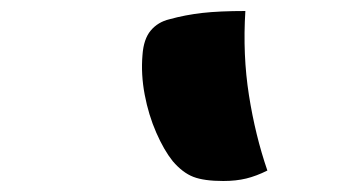

<svg xmlns="http://www.w3.org/2000/svg" viewBox="-20 -777 640 349"><path d="M426 -757Q421 -677 432.5 -604Q444 -531 466 -467Q446 -457 427.5 -452.5Q409 -448 386 -448Q351 -448 331.5 -455.5Q312 -463 294 -484Q278 -504 264 -536Q250 -568 243 -605Q236 -642 239 -677Q241 -706 254 -721.5Q267 -737 288 -742Q317 -750 348 -753.5Q379 -757 426 -757Z"/></svg>

Font: Recursive Mn Csl St Blk
Style: Italic
Weight: 900
Italic angle: -15°
Monospace: yes
Version: Version 1.079;hotconv 1.0.112;makeotfexe 2.5.65598; ttfautoh